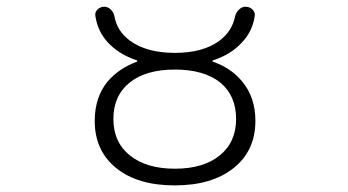

<svg xmlns="http://www.w3.org/2000/svg" viewBox="-20 -565 1040 573"><path d="M637.7 -318.4Q588.9 -357.4 502 -357.4Q415 -357.4 366.7 -318.4Q318.4 -279.3 318.4 -210Q318.4 -140.6 367.7 -101.1Q417 -61.5 502 -61.5Q586.9 -61.5 635.7 -101.1Q684.6 -140.6 684.6 -210Q684.6 -279.3 637.7 -318.4ZM262.7 -204.1Q262.7 -274.4 300.8 -321.3Q335 -361.3 388.7 -380.9Q389.6 -380.9 389.6 -382.8Q389.6 -384.8 388.7 -384.8Q335 -402.3 300.8 -439.5Q271.5 -471.7 264.6 -517.6Q262.7 -528.3 271 -536.6Q279.3 -544.9 291 -544.9Q301.8 -544.9 310.1 -537.1Q318.4 -529.3 321.3 -517.6Q329.1 -471.7 368.2 -443.4Q418 -407.2 502 -407.2Q585.9 -407.2 634.8 -443.4Q672.9 -471.7 681.6 -516.6Q684.6 -528.3 693.4 -536.6Q702.1 -544.9 712.9 -544.9Q725.6 -544.9 733.9 -536.1Q742.2 -527.3 740.2 -516.6Q733.4 -471.7 703.1 -439.5Q669.9 -402.3 615.2 -384.8Q614.3 -384.8 614.3 -382.8Q614.3 -380.9 615.2 -380.9Q669.9 -362.3 703.1 -321.3Q742.2 -274.4 742.2 -204.1Q742.2 -115.2 677.2 -63.5Q612.3 -11.7 501.5 -11.7Q390.6 -11.7 326.7 -63.5Q262.7 -115.2 262.7 -204.1Z"/></svg>

Font: Rounded-X Mgen+ 1m light
Style: Regular
Weight: 200
Designer: [Source Han Sans]
Ryoko NISHIZUKA  (kana & ideographs); Paul D. Hunt (Latin, Greek & Cyrillic); Wenlong ZHANG  (bopomofo
Version: Version 1.059.20150602